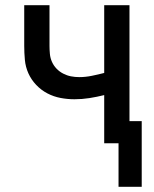

<svg xmlns="http://www.w3.org/2000/svg" viewBox="-20 -550 590 737"><path d="M435 167V0H380V-185Q352 -178 323.5 -173.5Q295 -169 266 -169Q239 -169 212.5 -174Q186 -179 162 -191.5Q138 -204 119 -224Q100 -244 89 -268.5Q78 -293 75.5 -320Q73 -347 73 -374V-530H170V-374Q170 -359 171.5 -343Q173 -327 179.5 -312.5Q186 -298 197 -286.5Q208 -275 222.5 -267.5Q237 -260 252.5 -257Q268 -254 284 -254Q308 -254 332.5 -259Q357 -264 380 -270V-530H477V-85H524V167Z"/></svg>

Font: Lode Dark Term
Style: Bold
Weight: 700
Monospace: yes
Designer: Belleve Invis
Foundry: Belleve Invis
Version: Version 29.2.0